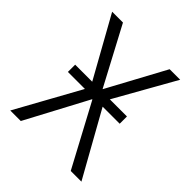

<svg xmlns="http://www.w3.org/2000/svg" viewBox="-195 -829 954 954"><g transform="rotate(45 282.0 -352.5)"><path d="M32 0 238 -373 239 -353 43 -705H119L281 -400H282L447 -705H521L323 -354V-374L532 0H457L282 -327H280L106 0ZM99 -338V-389H463V-338Z"/></g></svg>

Font: Nunito Sans 7pt Condensed Light
Style: Regular
Weight: 300
Width: 3
Designer: Vernon Adams
Foundry: Vernon Adams
Version: Version 3.101;gftools[0.9.27]